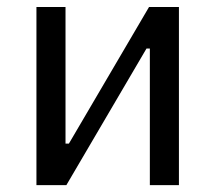

<svg xmlns="http://www.w3.org/2000/svg" viewBox="-20 -538 626 558"><path d="M85.9 0H172.9L405.8 -397H415.5V0H500V-517.6H413.1L180.2 -120.6H170.4V-517.6H85.9Z"/></svg>

Font: Cascadia Code SemiLight
Style: Regular
Weight: 350
Monospace: yes
Designer: Aaron Bell
Foundry: Saja Typeworks
Version: Version 2404.023